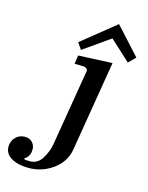

<svg xmlns="http://www.w3.org/2000/svg" viewBox="-201 -737 784 1015"><g transform="rotate(15 190.5 -229.0)"><path d="M-75.2 118.2Q-75.2 88.4 -54.7 67.1Q-34.2 45.9 -3.9 45.9Q22 45.9 36.9 62Q51.8 78.1 51.8 100.1Q51.8 135.3 27.8 152.8Q21 157.7 21 159.2Q21 164.1 54.2 164.1Q96.2 164.1 120.1 125Q144 85.9 150.9 45.9L217.8 -356Q220.7 -372.1 221.2 -374Q221.2 -381.8 216.1 -386.5Q210.9 -391.1 207 -392.1Q203.1 -393.1 193.1 -394Q183.1 -395 148.9 -395L155.8 -441.9L341.8 -450.2L259.8 45.9Q247.6 114.7 188.2 157.5Q128.9 200.2 56.2 200.2Q-1 200.2 -38.1 179.2Q-75.2 158.2 -75.2 118.2ZM137.7 -509.8 321.8 -658.2 455.6 -511.2V-509.8L418.9 -474.1L307.6 -576.2L162.6 -474.1Z"/></g></svg>

Font: CMU Serif Extra
Style: BoldSlanted
Weight: 700
Italic angle: -9.46001°
Version: Version 0.7.0